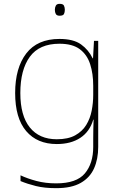

<svg xmlns="http://www.w3.org/2000/svg" viewBox="-20 -741 623 1001"><path d="M290 -538Q363 -538 402.5 -509.5Q442 -481 463 -437H465L470 -528H492V25Q492 88 470.5 136.5Q449 185 401 212.5Q353 240 273 240Q212 240 167.5 229Q123 218 87 203V173Q123 190 170 202.5Q217 215 273 215Q379 215 422.5 163Q466 111 466 25V-17Q466 -46 466.5 -67Q467 -88 468 -117H466Q448 -55 399 -22.5Q350 10 276 10Q174 10 116.5 -57.5Q59 -125 59 -256Q59 -387 117 -462.5Q175 -538 290 -538ZM290 -513Q185 -513 135.5 -445Q86 -377 86 -256Q86 -138 135.5 -76.5Q185 -15 276 -15Q335 -15 372 -35.5Q409 -56 429.5 -89.5Q450 -123 458 -164Q466 -205 466 -246V-294Q466 -357 450 -406.5Q434 -456 396 -484.5Q358 -513 290 -513ZM291 -721Q309 -721 313.5 -711.5Q318 -702 318 -690Q318 -677 313.5 -668Q309 -659 291 -659Q276 -659 271 -668Q266 -677 266 -690Q266 -702 271 -711.5Q276 -721 291 -721Z"/></svg>

Font: Noto Sans Bengali UI Thin
Style: Regular
Weight: 100
Designer: Jelle Bosma - Monotype Design Team
Foundry: Monotype Imaging Inc.
Version: Version 2.003; ttfautohint (v1.8.4.7-5d5b)